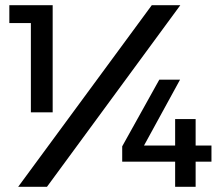

<svg xmlns="http://www.w3.org/2000/svg" viewBox="-20 -720 857 740"><path d="M99 -631H16V-700H183V-287H99ZM565 -700H675L161 0H50ZM655 -261H734V-159H795V-97H734V0H655V-97H451V-156L594 -413H674L535 -159H655Z"/></svg>

Font: Sapa
Style: Regular
Weight: 400
Version: Version 1.20 June 8, 2016